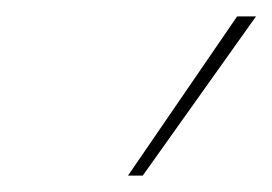

<svg xmlns="http://www.w3.org/2000/svg" viewBox="-20 -810 332 234"><path d="M136 -596 269 -790H292L154 -596Z"/></svg>

Font: Georama SemiCondensed Thin
Style: Italic
Weight: 100
Width: 4
Italic angle: -9°
Designer: Jean-Baptiste Levee
Foundry: Production Type
Version: Version 1.000